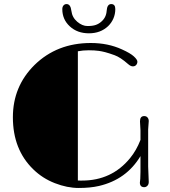

<svg xmlns="http://www.w3.org/2000/svg" viewBox="-20 -910 831 939"><path d="M666 -35.6 667 -69.3V-146.5Q598.1 -31.7 463.9 -0.5Q421.4 9.3 365 9.3Q308.6 9.3 248.3 -14.2Q188 -37.6 142.6 -82Q43 -178.7 43 -336.4Q43 -487.3 148.4 -591.8Q258.3 -699.7 424.3 -699.7Q508.3 -699.7 576.2 -668.5Q617.7 -649.9 634.8 -634Q651.9 -618.2 651.9 -608.6Q651.9 -599.1 646 -592.3Q640.1 -585.4 629.6 -585.4Q619.1 -585.4 606.4 -596.7Q568.8 -629.9 540.3 -640.1Q511.7 -650.4 494.6 -654.8Q477.5 -659.2 463.9 -661.1Q442.9 -664.1 414.1 -664.1Q385.3 -664.1 360.8 -659.2V-27.3Q366.2 -26.9 371.6 -26.9H381.3Q526.4 -26.9 616.2 -136.7Q647 -174.3 667 -225.6V-272.5Q667 -272.5 664.6 -316.4Q664.6 -342.3 685.1 -342.3Q695.8 -342.3 701.7 -335.2Q707.5 -328.1 707.5 -317.9L704.6 -277.3V-95.7L707.5 -20Q707.5 -8.3 700.9 -1.5Q694.3 5.4 685.5 5.4Q664.1 5.4 664.1 -17.1Q664.1 -22.9 666 -35.6ZM508.8 -782.2Q471.7 -747.1 415 -747.1Q357.9 -747.1 321.3 -781.2Q284.7 -814.9 284.7 -865.2Q284.7 -876.5 290.5 -883.3Q296.4 -890.1 305.7 -890.1Q325.2 -890.1 329.1 -856.9Q333 -824.7 357.7 -803.7Q382.3 -782.7 408 -782.7Q433.6 -782.7 449 -788.3Q464.4 -793.9 475.6 -804.2Q499.5 -824.7 501.7 -857.4Q503.9 -890.1 523.9 -890.1Q543.9 -890.1 543.9 -865.7Q543.9 -841.3 534.7 -819.8Q525.4 -798.3 508.8 -782.2Z"/></svg>

Font: Limelight
Style: Regular
Weight: 400
Designer: Nicole Fally
Foundry: Nicole Fally
Version: Version 1.002